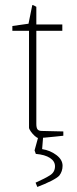

<svg xmlns="http://www.w3.org/2000/svg" viewBox="-20 -537 304 761"><path d="M132 10Q127 10 118 2Q109 -6 102 -16Q95 -26 95 -31V-415H29V-434L93 -443L108 -517Q113 -517 124 -510V-440H227V-415H124V-46Q124 -30 129 -24Q134 -18 146 -18L231 -16V1Q220 2 198 4.5Q176 7 157 8.5Q138 10 132 10ZM128 204 121 187Q159 170 178.5 157.5Q198 145 198 122Q198 102 178 89Q158 76 122 73L117 59L136 -10L152 -8L147 54Q179 59 203.5 77.5Q228 96 228 120Q228 142 215 159Q207 168 182 180.5Q157 193 128 204Z"/></svg>

Font: Grenze Gotisch Thin
Style: Regular
Weight: 100
Designer: Renata Polastri
Foundry: Omnibus-Type
Version: Version 1.001